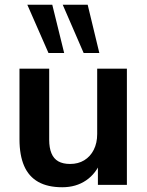

<svg xmlns="http://www.w3.org/2000/svg" viewBox="-20 -778 619 808"><path d="M242 10Q181 10 141 -12.5Q101 -35 81.5 -80Q62 -125 62 -192V-489H187V-190Q187 -156 196.5 -133Q206 -110 225.5 -99Q245 -88 275 -88Q309 -88 334.5 -103.5Q360 -119 374.5 -147.5Q389 -176 389 -214V-489H514V0H392V-102H406Q385 -48 342.5 -19Q300 10 242 10ZM332 -555 244 -758H349L398 -555ZM184 -555 95 -758H200L250 -555Z"/></svg>

Font: Nunito Sans 12pt ExtraLight 12pt
Style: Bold
Weight: 700
Version: Version 3.101;gftools[0.9.27]